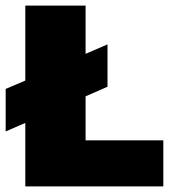

<svg xmlns="http://www.w3.org/2000/svg" viewBox="-30 -664 602 684"><path d="M60.1 0V-226.1L-9.8 -195.8V-347.2L60.1 -377V-644H274.9V-472.2L353 -505.9V-355L274.9 -320.8V-164.1H551.8V0Z"/></svg>

Font: Kanit ExtraBold
Style: Regular
Weight: 800
Designer: Katatrad Team
Foundry: CadsonDemak
Version: Version 1.000;PS 001.000;hotconv 1.0.88;makeotf.lib2.5.64775